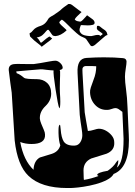

<svg xmlns="http://www.w3.org/2000/svg" viewBox="-20 -954 680 968"><path d="M319 -6Q188 -6 124 -67Q68 -120 54 -246L39 -487Q33 -526 24 -601Q23 -629 53 -631Q64 -632 82.5 -631.5Q101 -631 120 -631Q139 -631 150 -631Q161 -632 183.5 -636Q206 -640 228 -644Q250 -648 259 -648Q271 -648 283 -637Q295 -626 296 -614V-612Q296 -604 281 -601L283 -594Q283 -586 283 -572.5Q283 -559 282 -541Q281 -505 282 -487Q283 -473 283.5 -461.5Q284 -450 284 -441Q284 -410 279 -408Q272 -424 260 -504Q248 -584 250 -599Q240 -599 214 -602Q203 -604 194 -604.5Q185 -605 178 -604Q159 -602 129.5 -600Q100 -598 62 -594L64 -585Q80 -580 101 -562Q106 -558 122.5 -556.5Q139 -555 165 -555Q197 -555 217.5 -536Q238 -517 238 -482Q238 -447 210 -420Q179 -391 181 -355Q182 -345 188 -330Q194 -315 200.5 -300.5Q207 -286 207 -276Q210 -228 139 -228Q108 -228 82 -238Q99 -145 149 -98Q151 -143 181 -160L240 -178Q275 -189 284 -221Q276 -244 275 -283V-298Q275 -324 282 -325Q284 -324 286 -301Q289 -261 301 -241Q309 -229 323.5 -224Q338 -219 357 -220Q375 -221 385 -237Q395 -253 395 -272Q395 -283 392 -302.5Q389 -322 386 -342.5Q383 -363 382 -375L371 -586Q367 -659 416 -662Q464 -665 503 -665Q531 -665 555 -664Q579 -663 599 -661Q617 -660 618 -644Q618 -633 614 -608.5Q610 -584 610 -567Q610 -542 615.5 -503Q621 -464 623 -411L627 -321Q630 -266 630 -247Q630 -107 553 -77Q544 -60 519 -47Q494 -34 462.5 -25.5Q431 -17 401 -12.5Q371 -8 353 -7Q344 -6 335.5 -6Q327 -6 319 -6ZM403 -47Q441 -53 477 -67Q472 -68 470 -72Q470 -84 523 -93Q536 -102 547 -112.5Q558 -123 566 -136Q568 -138 570 -141Q572 -144 576 -147Q577 -139 575 -129.5Q573 -120 569 -109Q603 -133 603 -254Q603 -270 597 -390Q589 -396 580 -402.5Q571 -409 561 -409Q555 -409 542.5 -404.5Q530 -400 523 -400Q486 -398 461 -423.5Q436 -449 434 -487Q433 -498 438 -513.5Q443 -529 451 -550Q459 -570 462 -586.5Q465 -603 465 -615V-620Q456 -621 442.5 -621Q429 -621 412 -621Q399 -620 396 -609Q395 -605 396 -585L407 -388Q409 -372 413.5 -348.5Q418 -325 423 -294H426Q436 -294 453.5 -299.5Q471 -305 478 -305Q496 -305 513.5 -295.5Q531 -286 543.5 -270.5Q556 -255 556 -237Q559 -196 517 -179L440 -155Q401 -137 401 -95Q401 -70 402 -58Q403 -46 403 -47ZM190 -718Q190 -721 165 -740Q159 -744 152.5 -750Q146 -756 138 -764Q131 -769 131 -774Q131 -776 129.5 -781.5Q128 -787 132 -788Q138 -790 148.5 -803Q159 -816 186 -824Q200 -829 209 -838.5Q218 -848 223 -858Q227 -866 247 -876Q261 -885 272 -893Q283 -901 284 -902Q292 -910 302.5 -918Q313 -926 325 -934H330Q337 -934 343 -929Q345 -928 355 -920Q365 -912 376 -904Q387 -896 390 -894Q391 -894 391 -893Q391 -892 390 -892Q390 -892 383 -885.5Q376 -879 368.5 -871.5Q361 -864 359 -860Q358 -859 358 -858Q358 -857 357 -855L358 -854Q363 -849 371.5 -847Q380 -845 384 -845Q389 -845 397 -853Q405 -861 412 -869Q419 -877 419 -877Q436 -865 446.5 -857Q457 -849 457 -839Q457 -831 446.5 -828.5Q436 -826 423 -826Q410 -826 400 -827Q390 -828 388 -827Q385 -823 385 -820Q385 -819 383 -814Q381 -809 381 -802Q381 -793 391 -783.5Q401 -774 434 -772Q440 -771 452 -774.5Q464 -778 473 -778Q484 -778 485 -772Q489 -776 495 -779Q500 -783 493 -787.5Q486 -792 473 -802Q468 -807 468 -812Q468 -814 468.5 -816.5Q469 -819 469 -821V-822Q472 -825 475 -824Q478 -824 479 -823Q484 -821 488 -817Q492 -813 510 -801Q518 -794 519.5 -786.5Q521 -779 522 -778Q522 -777 518 -776.5Q514 -776 502 -765L458 -727Q454 -724 451 -723Q448 -722 445 -721Q439 -721 436 -725L415 -756Q411 -762 388 -771Q384 -773 378.5 -777Q373 -781 365 -788L341 -810Q338 -813 329 -822Q320 -831 309.5 -841Q299 -851 292 -855Q279 -846 279 -840Q280 -836 289 -827Q298 -818 307 -810.5Q316 -803 315 -802V-800Q286 -774 260 -772Q250 -772 245 -776Q244 -777 239 -784Q234 -791 229.5 -797.5Q225 -804 223 -804Q218 -804 211.5 -795.5Q205 -787 194.5 -777.5Q184 -768 165 -765Q173 -760 179 -749Q185 -738 186 -739Q189 -739 190 -740Q199 -748 214 -760Q229 -772 232 -769L237 -764L243 -761Q243 -760 239 -756Q235 -752 232 -750L208 -732Q191 -718 190 -718Z"/></svg>

Font: Moo Lah Lah
Style: Regular
Weight: 400
Designer: Robert E. Leuschke
Foundry: Robert E. Leuschke
Version: Version 1.010; ttfautohint (v1.8.3)